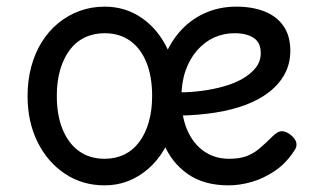

<svg xmlns="http://www.w3.org/2000/svg" viewBox="-20 -539 941 578"><path d="M295 19Q228 19 175.5 -16Q123 -51 93 -111.5Q63 -172 63 -250Q63 -297 74 -338Q85 -379 105.5 -412Q126 -445 155 -469Q184 -493 219.5 -506Q255 -519 295 -519Q358 -519 407.5 -484.5Q457 -450 485.5 -389Q514 -328 514 -250Q514 -203 503.5 -162Q493 -121 473.5 -88Q454 -55 426.5 -31Q399 -7 366 6Q333 19 295 19ZM295 -61Q328 -61 354.5 -74Q381 -87 399.5 -112Q418 -137 428 -172Q438 -207 438 -250Q438 -308 421 -350.5Q404 -393 372 -416Q340 -439 295 -439Q262 -439 235 -426Q208 -413 189.5 -388Q171 -363 161 -328.5Q151 -294 151 -250Q151 -192 168.5 -149.5Q186 -107 218 -84Q250 -61 295 -61ZM668 19Q594 19 545.5 -15Q497 -49 473.5 -105Q450 -161 450 -228Q450 -295 468 -348.5Q486 -402 518 -440Q550 -478 594.5 -498.5Q639 -519 691 -519Q740 -519 776.5 -504.5Q813 -490 833.5 -460.5Q854 -431 854 -386Q854 -348 837.5 -317Q821 -286 791 -262.5Q761 -239 720 -223.5Q679 -208 628 -200Q577 -192 520 -191V-261Q553 -261 587.5 -265.5Q622 -270 654 -279Q686 -288 711 -302.5Q736 -317 750.5 -336Q765 -355 765 -379Q765 -411 743.5 -425Q722 -439 686 -439Q653 -439 624.5 -426Q596 -413 573.5 -387.5Q551 -362 538.5 -326Q526 -290 526 -244Q526 -189 543.5 -148Q561 -107 593.5 -84Q626 -61 670 -61Q700 -61 721 -68.5Q742 -76 760.5 -91.5Q779 -107 801 -129Q816 -144 828.5 -144Q841 -144 855 -133Q869 -122 872 -109.5Q875 -97 865 -84Q840 -46 806 -23.5Q772 -1 736.5 9Q701 19 668 19Z"/></svg>

Font: Playwrite FR Trad
Style: Regular
Weight: 400
Designer: Veronika Burian, José Scaglione
Foundry: TypeTogether
Version: Version 1.000